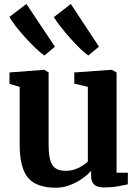

<svg xmlns="http://www.w3.org/2000/svg" viewBox="-20 -910 682 942"><path d="M490.5 9.5Q457 9.5 442 -4.2Q427 -18 427 -46V-72.5Q411 -53 383.5 -33.8Q356 -14.5 322.8 -1.8Q289.5 11 254.5 11Q158 11 117.2 -38.2Q76.5 -87.5 76.5 -201.5V-484L26.5 -498V-554.5L196.5 -567.5H197.5L218.5 -554.5V-202Q218.5 -154 226 -125.8Q233.5 -97.5 251.8 -84.8Q270 -72 302 -72Q328 -72 349 -79.5Q370 -87 385.5 -97.5Q401 -108 411 -117V-484L344.5 -499.5V-554.5L526 -567.5H528.5L552 -554.5V-62.5H607.5L607 -5.5Q589 -1.5 559 4Q529 9.5 490.5 9.5ZM197.5 -638Q181.5 -648.5 156.5 -672Q131.5 -695.5 105 -724.8Q78.5 -754 57 -781.5Q35.5 -809 26.5 -827.5L109.5 -890.5L249.5 -681L198.5 -638ZM413 -638Q397 -648.5 373.2 -671.5Q349.5 -694.5 324 -723.2Q298.5 -752 277 -779.5Q255.5 -807 244 -826L327.5 -890.5L465.5 -681L413.5 -638Z"/></svg>

Font: Merriweather Light 18pt
Style: Bold
Weight: 700
Version: Version 2.100